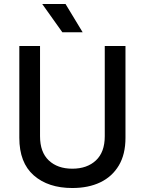

<svg xmlns="http://www.w3.org/2000/svg" viewBox="-20 -931 726 964"><path d="M343 13Q222 13 149.5 -50.5Q77 -114 77 -239V-700H181V-247Q181 -167 225 -125.5Q269 -84 343 -84Q417 -84 461.5 -125.5Q506 -167 506 -247V-700H610V-239Q610 -156 576.5 -100Q543 -44 483.5 -15.5Q424 13 343 13ZM293 -769 192 -911H309L395 -769Z"/></svg>

Font: SUSE Medium
Style: Regular
Weight: 500
Designer: Rene Bieder
Foundry: SUSE
Version: Version 1.000